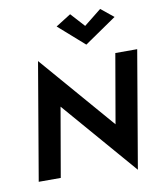

<svg xmlns="http://www.w3.org/2000/svg" viewBox="-106 -1068 996 1184"><g transform="rotate(-10 392.5 -475.5)"><path d="M494 -897 603 -984 682 -920 481 -782 320 -924 415 -984ZM648 -700H785L660 33L258 -433L183 0H45L170 -734L573 -267Z"/></g></svg>

Font: Jost* 600 Semi
Style: Italic
Weight: 600
Italic angle: -10°
Version: Version 3.500